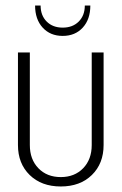

<svg xmlns="http://www.w3.org/2000/svg" viewBox="-20 -670 440 695"><path d="M287 -650H307Q307 -600 279.5 -570Q252 -540 207 -540Q162 -540 134.5 -570Q107 -600 107 -650H127Q127 -614 149 -592Q171 -570 207 -570Q243 -570 265 -592Q287 -614 287 -650ZM45 -480H88V-145Q88 -93 119 -61Q150 -29 200 -29Q250 -29 281 -61Q312 -93 312 -145V-480H355V-145Q355 -78 312.5 -36.5Q270 5 200 5Q130 5 87.5 -36.5Q45 -78 45 -145Z"/></svg>

Font: Glametrix
Style: Light
Weight: 300
Designer: gluk
Foundry: gluk
Version: Version 0.40